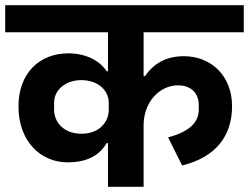

<svg xmlns="http://www.w3.org/2000/svg" viewBox="-40 -718 957 738"><path d="M375 0H512V-237C512 -325 573 -390 644 -390C699 -390 724 -355 724 -315V-297C724 -248 689 -212 606 -190L660 -82C787 -113 852 -193 852 -310C852 -426 772 -502 667 -502C595 -502 549 -471 517 -425H512V-594H897V-698H-20V-594H375V-444H370C346 -482 293 -513 223 -513C112 -513 31 -437 31 -309C31 -175 116 -94 220 -94C303 -94 346 -127 370 -168H375ZM273 -204C204 -204 168 -249 168 -296V-324C168 -369 208 -410 273 -410C338 -410 378 -369 378 -324V-296C378 -249 342 -204 273 -204Z"/></svg>

Font: IBM Plex Devanagari
Style: Bold
Weight: 700
Designer: Mike Abbink, Paul van der Laan, Pieter van Rosmalen, Erin McLaughlin
Foundry: Bold Monday
Version: Version 1.0